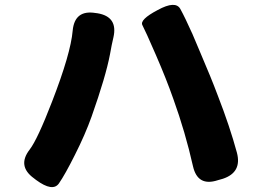

<svg xmlns="http://www.w3.org/2000/svg" viewBox="-20 -751 1040 782"><path d="M127 -18 118 -25Q49 -75 101 -142Q133 -184 192 -337Q268 -533 276 -626Q284 -712 369 -698L377 -697Q461 -683 442 -599Q435 -570 428 -530Q411 -440 353 -276Q327 -203 285 -120Q245 -40 220 -4Q195 32 127 -18ZM867 -17Q785 10 766 -74Q735 -212 686 -348Q658 -428 615 -527Q572 -626 560 -648.5Q548 -671 622 -710Q695 -750 714.5 -714.5Q734 -679 764 -612Q781 -573 797 -534L836 -441Q852 -402 867 -362Q916 -236 945 -129Q966 -49 888 -23Z"/></svg>

Font: Resource Han Rounded TW Heavy
Style: Regular
Weight: 900
Designer: Cyano Hao (round all glyphs); Ryoko NISHIZUKA 西塚涼子 (kana, bopomofo & ideographs); Paul D. Hunt (Latin, Greek & Cyrillic)
Foundry: Cyano Hao
Version: 0.990